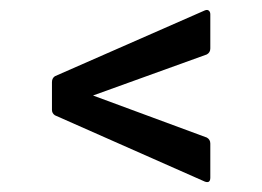

<svg xmlns="http://www.w3.org/2000/svg" viewBox="-20 -491 529 388"><path d="M394 -124 91 -258Q85 -262 85 -269V-325Q85 -333 91 -337L394 -470Q399 -472 402 -469.5Q405 -467 405 -462V-393Q405 -385 398 -381L168 -298L398 -213Q405 -209 405 -201V-132Q405 -120 394 -124Z"/></svg>

Font: Sofia Sans Condensed Medium
Style: Regular
Weight: 500
Designer: Botio Nikoltchev, Ani Petrova
Foundry: lettersoup
Version: Version 4.101; ttfautohint (v1.8.4.7-5d5b)